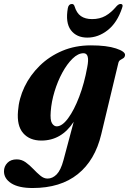

<svg xmlns="http://www.w3.org/2000/svg" viewBox="-76 -695 649 965"><path d="M433 -20.5Q402 110.5 315 180.2Q228 250 88 250Q18 250 -19 226.5Q-56 203 -56 166Q-56 141.5 -39 123.8Q-22 106 8 106Q32.5 106 52.8 120.5Q73 135 91.2 154.2Q109.5 173.5 127 188Q144.5 202.5 163 202.5Q188 202.5 208.8 181.5Q229.5 160.5 243 110L294.5 -83Q233 11.5 132 11.5Q73 11.5 40.5 -25.8Q8 -63 14.5 -137Q19 -199.5 47.2 -258.5Q75.5 -317.5 123.8 -364.8Q172 -412 237 -439.5Q302 -467 380.5 -467Q460.5 -467 507.2 -451.5Q554 -436 552.5 -418Q551 -407 543.8 -402.5Q536.5 -398 528.8 -393.5Q521 -389 518.5 -377ZM179 -134.5Q175.5 -91.5 185.2 -75.8Q195 -60 209 -60Q236.5 -60 266.5 -100.8Q296.5 -141.5 322.2 -209Q348 -276.5 362.5 -357.5Q376.5 -427.5 344 -427.5Q316.5 -427.5 288.8 -400.5Q261 -373.5 237.2 -329.8Q213.5 -286 198 -234.8Q182.5 -183.5 179 -134.5ZM387 -599Q425 -599 454 -615.2Q483 -631.5 510 -664Q520.5 -675 529.5 -675Q545.5 -675 537.5 -654.5Q513 -581 465.5 -543.5Q418 -506 363 -506Q308.5 -506 280.2 -543.5Q252 -581 265 -654.5Q269 -675 285.5 -675Q295 -675 298.5 -664Q309 -629 330.8 -614Q352.5 -599 387 -599Z"/></svg>

Font: Fraunces 72pt
Style: Bold Italic
Weight: 700
Italic angle: -16°
Version: Version 1.000;[b76b70a41]